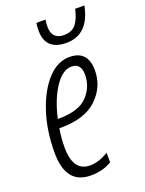

<svg xmlns="http://www.w3.org/2000/svg" viewBox="-143 -811 674 891"><g transform="rotate(-20 194.5 -366.0)"><path d="M389 -742H343Q334 -697 314 -671Q294 -645 254 -645Q194 -645 194 -707Q194 -722 197 -742H152Q149 -725 149 -705Q149 -607 252 -607Q362 -607 389 -742ZM252 -17V-64Q203 -35 161 -35Q77 -35 77 -154Q77 -202 85 -246H92Q212 -246 272 -304Q332 -362 332 -442Q332 -541 241 -541Q181 -541 132 -487Q83 -433 54 -343.5Q25 -254 25 -147Q25 10 148 10Q208 10 252 -17ZM235 -496Q282 -496 282 -439Q282 -379 239.5 -334Q197 -289 97 -289H93Q112 -377 151 -436.5Q190 -496 235 -496Z"/></g></svg>

Font: Noto Sans Display Condensed Light
Style: Italic
Weight: 300
Width: 3
Designer: Monotype Design team
Foundry: Monotype Imaging Inc.
Version: 1.000